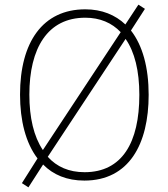

<svg xmlns="http://www.w3.org/2000/svg" viewBox="-20 -858 719 824"><path d="M618 -451C618 -568 592 -663 542 -727L602 -820L574 -838L518 -753C475 -794 417 -818 346 -818C164 -818 66 -678 66 -452C66 -341 90 -245 141 -178L74 -72L102 -54L165 -152C208 -108 267 -83 342 -83C534 -83 618 -240 618 -451ZM106 -452C106 -651 184 -782 346 -782C409 -782 460 -760 498 -720L164 -214C125 -272 106 -353 106 -452ZM578 -451C578 -246 504 -119 343 -119C276 -119 224 -142 185 -185L519 -691C558 -635 578 -554 578 -451Z"/></svg>

Font: Noto Sans Kannada UI SemiCondensed ExtraLight
Style: Regular
Weight: 200
Width: 4
Designer: Jelle Bosma - Monotype Design Team
Foundry: Monotype Imaging Inc.
Version: Version 2.005